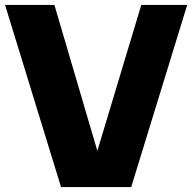

<svg xmlns="http://www.w3.org/2000/svg" viewBox="-22 -760 780 780"><path d="M226 0 -1.5 -740H199L394 -77.5H352.5L552 -740H738.5L511 0Z"/></svg>

Font: Encode Sans Condensed Thin ExtraBold
Style: Regular
Weight: 800
Version: Version 3.002